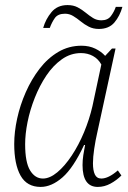

<svg xmlns="http://www.w3.org/2000/svg" viewBox="-20 -726 505 756"><path d="M140 10Q86 10 61 -34.5Q36 -79 36 -159Q36 -206 47.5 -259Q59 -312 81.5 -363Q104 -414 136 -455.5Q168 -497 209.5 -521.5Q251 -546 301 -546Q331 -546 355 -534.5Q379 -523 394 -506L421 -535H435L363 -204Q356 -174 351 -140.5Q346 -107 346 -83Q346 -55 353.5 -39Q361 -23 379 -23Q407 -23 444 -55L458 -35Q439 -16 415 -3Q391 10 365 10Q305 10 305 -76Q305 -95 308 -115Q311 -135 315 -155H311Q269 -65 226 -27.5Q183 10 140 10ZM149 -23Q176 -23 205.5 -47.5Q235 -72 262.5 -113.5Q290 -155 311 -205.5Q332 -256 344 -308L379 -472Q367 -494 346 -505.5Q325 -517 299 -517Q258 -517 223.5 -492.5Q189 -468 162.5 -428.5Q136 -389 117 -341Q98 -293 88.5 -245.5Q79 -198 79 -158Q79 -87 98.5 -55Q118 -23 149 -23ZM369 -612Q347 -612 329.5 -621Q312 -630 297.5 -642Q283 -654 268 -663Q253 -672 236 -672Q208 -672 196 -655Q184 -638 176 -616H150Q160 -651 183 -678.5Q206 -706 246 -706Q269 -706 286 -697Q303 -688 317.5 -676Q332 -664 346.5 -655Q361 -646 379 -646Q404 -646 416.5 -662.5Q429 -679 436 -699H462Q452 -663 430.5 -637.5Q409 -612 369 -612Z"/></svg>

Font: Noto Serif SemiCondensed ExtraLight
Style: Italic
Weight: 200
Width: 4
Italic angle: -12°
Designer: Monotype Design Team
Foundry: Monotype Imaging Inc.
Version: Version 2.013